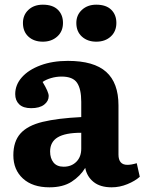

<svg xmlns="http://www.w3.org/2000/svg" viewBox="-20 -786 618 820"><path d="M191 14Q119 14 78 -23.5Q37 -61 37 -123Q37 -182 67.5 -216Q98 -250 162 -265.5Q226 -281 327 -286V-351Q327 -406 309 -432.5Q291 -459 243 -459Q220 -459 198 -452.5Q176 -446 162 -436Q188 -393 188 -376Q188 -354 168.5 -339Q149 -324 113 -324Q79 -324 62 -340.5Q45 -357 45 -384Q45 -424 73.5 -456Q102 -488 153 -507Q204 -526 270 -526Q381 -526 433.5 -479Q486 -432 486 -336V-126Q486 -82 524 -82Q541 -82 564 -89L577 -31Q557 -13 524 0.5Q491 14 457 14Q408 14 379.5 -9Q351 -32 344 -69Q323 -34 286 -10Q249 14 191 14ZM252 -74Q285 -74 306 -95Q327 -116 327 -151V-219Q259 -219 226.5 -199.5Q194 -180 194 -139Q194 -110 208.5 -92Q223 -74 252 -74ZM391 -608Q354 -608 330 -629.5Q306 -651 306 -688Q306 -722 330 -744Q354 -766 391 -766Q433 -766 455 -744.5Q477 -723 477 -688Q477 -652 453 -630Q429 -608 391 -608ZM163 -608Q125 -608 101.5 -629.5Q78 -651 78 -688Q78 -722 101.5 -744Q125 -766 163 -766Q205 -766 227 -744.5Q249 -723 249 -688Q249 -652 224.5 -630Q200 -608 163 -608Z"/></svg>

Font: Literata
Style: Bold
Weight: 700
Designer: Latin by Veronika Burian and Jose Scaglione. Greek by Irene Vlachou. Cyrillic by Vera Evstafieva.
Foundry: TypeTogether
Version: Version 3.103; ttfautohint (v1.8.4.7-5d5b);gftools[0.9.29]